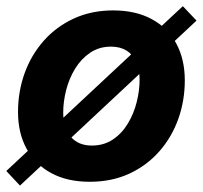

<svg xmlns="http://www.w3.org/2000/svg" viewBox="-28 -572 650 616"><path d="M259.8 11.2Q188 11.2 136.5 -16.6Q85 -44.4 57.4 -94.7Q29.8 -145 29.8 -212.9Q29.8 -278.3 51 -337.2Q72.3 -396 112.5 -441.4Q152.8 -486.8 209.2 -512.7Q265.6 -538.6 335 -538.6Q407.2 -538.6 458.7 -510.7Q510.3 -482.9 537.6 -432.4Q564.9 -381.8 564.9 -314Q564.9 -249.5 544.2 -190.9Q523.4 -132.3 483.4 -86.7Q443.4 -41 387 -14.9Q330.6 11.2 259.8 11.2ZM266.6 -105Q305.2 -105 334.2 -124.5Q363.3 -144 382.3 -175.8Q401.4 -207.5 410.6 -244.6Q419.9 -281.7 419.9 -316.4Q419.9 -349.6 409.2 -373.3Q398.4 -397 377.9 -409.7Q357.4 -422.4 328.1 -422.4Q290 -422.4 261.2 -402.8Q232.4 -383.3 213.1 -351.8Q193.8 -320.3 184.3 -283.2Q174.8 -246.1 174.8 -210.4Q174.8 -161.6 199 -133.3Q223.1 -105 266.6 -105ZM36.1 23.4 -7.8 -23.4 558.6 -552.2 602.5 -505.9Z"/></svg>

Font: Inter 24pt
Style: Bold Italic
Weight: 700
Italic angle: -9.3988°
Version: Version 4.001;git-66647c0bb